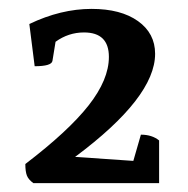

<svg xmlns="http://www.w3.org/2000/svg" viewBox="-20 -763 423 432"><path d="M55 -351Q44 -359 40.5 -368Q37 -377 37 -394Q134 -468 179.5 -526Q225 -584 225 -635Q225 -690 169 -690Q134 -690 105 -669L98 -626Q96 -614 58 -614L46 -709Q117 -743 186 -743Q252 -743 290.5 -715.5Q329 -688 329 -642Q329 -544 149 -410L280 -401L297 -460Q322 -460 338 -447V-351Z"/></svg>

Font: Petrona SemiBold
Style: Regular
Weight: 600
Designer: Ringo R. Seeber
Foundry: Ringo R. Seeber
Version: Version 2.001; ttfautohint (v1.8.3)